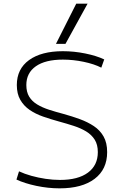

<svg xmlns="http://www.w3.org/2000/svg" viewBox="-20 -1020 676 1050"><path d="M306 10Q243 10 179 -3.5Q115 -17 70 -38L84 -83Q114 -69 151.5 -58.5Q189 -48 229.5 -42Q270 -36 308 -36Q407 -36 461 -76Q515 -116 515 -188Q515 -229 498 -256Q481 -283 451.5 -301Q422 -319 383.5 -331.5Q345 -344 301 -356Q257 -368 215.5 -382.5Q174 -397 142 -419Q110 -441 91 -474Q72 -507 72 -555Q72 -643 139 -691.5Q206 -740 324 -740Q385 -740 446.5 -727.5Q508 -715 550 -695L534 -650Q495 -670 437.5 -682Q380 -694 324 -694Q228 -694 176 -657.5Q124 -621 124 -555Q124 -517 139.5 -491.5Q155 -466 183 -449Q211 -432 248 -420Q285 -408 327 -397Q374 -384 416.5 -368.5Q459 -353 493 -330.5Q527 -308 546.5 -273.5Q566 -239 566 -188Q566 -94 497.5 -42Q429 10 306 10ZM338 -780H286L397 -1000H459Z"/></svg>

Font: M PLUS 1 Light
Style: Regular
Weight: 300
Designer: Coji Morishita
Foundry: UNDERFOREST DESIGN
Version: Version 1.001